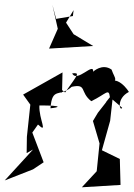

<svg xmlns="http://www.w3.org/2000/svg" viewBox="-36 -740 566 814"><path d="M273 -672 202 -660 186 -720 209 -618 172 -534 359 -545 276 -595 244 -644 276 -697ZM482 -283C472 -265 456 -322 510 -350C515 -346 453 -444 408 -373C473 -401 452 -401 437 -445C397 -473 359 -436 359 -436C362 -479 290 -387 270 -429C303 -432 297 -428 240 -348C160 -417 126 -340 227 -348L229 -433L62 -339L95 -293L93 -300L78 -160L77 -91L104 -106L-16 25L104 -22L149 -52L101 -178L125 -212C170 -170 128 -235 131 -293C238 -293 213 -284 178 -281C185 -374 217 -326 268 -372C334 -386 301 -350 351 -311C415 -342 425 -368 430 -328C389 -277 447 -348 379 -262L358 -227L386 -132L374 -14L311 54L475 44L472 -66L396 -103L431 -228L441 -318Z"/></svg>

Font: Charger Distortion
Style: 2It
Weight: 400
Designer: Jasper
Foundry: Cannot Into Space Fonts
Version: Version 0.98